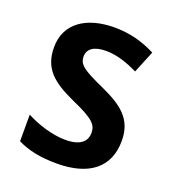

<svg xmlns="http://www.w3.org/2000/svg" viewBox="-109 -637 660 732"><g transform="rotate(20 221.5 -271.5)"><path d="M406 -156C406 -245 352 -283 267 -322C180 -361 159 -376 159 -409C159 -440 185 -458 233 -458C277 -458 320 -443 363 -422L400 -512C347 -539 294 -553 233 -553C117 -553 41 -499 41 -404C41 -317 89 -278 179 -237C270 -197 287 -178 287 -145C287 -109 261 -86 202 -86C149 -86 87 -106 42 -130V-22C87 0 136 10 202 10C333 10 406 -48 406 -156Z"/></g></svg>

Font: Noto Sans Thai SemCond SemBd
Style: Regular
Weight: 600
Width: 4
Designer: Monotype Design Team
Foundry: Monotype Imaging Inc.
Version: Version 2.002